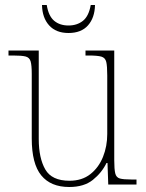

<svg xmlns="http://www.w3.org/2000/svg" viewBox="-20 -738 586 768"><path d="M257 10Q183 10 145 -36.5Q107 -83 107 -184V-442Q107 -477 102.5 -492.5Q98 -508 82.5 -512Q67 -516 32 -516H14V-536H135V-182Q135 -106 161 -60.5Q187 -15 258 -15Q308 -15 341.5 -41.5Q375 -68 392 -110.5Q409 -153 409 -202V-436Q409 -474 405 -490.5Q401 -507 385.5 -511.5Q370 -516 334 -516H322V-536H437V-97Q437 -61 441 -44.5Q445 -28 459.5 -24Q474 -20 505 -20H526V0H413L410 -86H406Q387 -47 351.5 -18.5Q316 10 257 10ZM254 -606Q204 -606 176.5 -636.5Q149 -667 148 -718H167Q174 -674 196.5 -655Q219 -636 254 -636Q288 -636 311.5 -654.5Q335 -673 343 -718H360Q359 -667 332 -636.5Q305 -606 254 -606Z"/></svg>

Font: Noto Serif Georgian SemiCondensed Thin
Style: Regular
Weight: 100
Width: 4
Designer: Monotype Design Team, Akaki Razmadze
Foundry: Google LLC
Version: Version 2.003; ttfautohint (v1.8.4.7-5d5b)